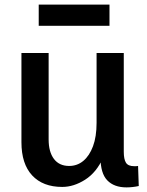

<svg xmlns="http://www.w3.org/2000/svg" viewBox="-20 -799 636 833"><path d="M416 -116H428Q399 -51 349.5 -19.5Q300 12 250 12Q166 12 119.5 -38Q73 -88 73 -182V-569H191V-194Q191 -140 214 -109.5Q237 -79 280 -79Q315 -79 341.5 -101Q368 -123 383.5 -164.5Q399 -206 399 -266V-569H517V-141Q517 -108 526.5 -93Q536 -78 562 -78Q566 -78 570.5 -78Q575 -78 579 -79L582 8Q569 11 555 12.5Q541 14 529 14Q475 14 445.5 -16.5Q416 -47 416 -116ZM455 -779V-687H148V-779Z"/></svg>

Font: Yaldevi SemiBold
Style: Regular
Weight: 600
Designer: Sol Matas, Rajitha Manaperi, Kosala Senevirathne
Foundry: Mooniak
Version: Version 1.100